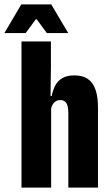

<svg xmlns="http://www.w3.org/2000/svg" viewBox="-61 -851 498 871"><path d="M249 0V-338Q249 -357.5 245.5 -370.5Q242 -383.5 234 -390.2Q226 -397 212 -397Q200.5 -397 191.8 -391.5Q183 -386 177.8 -376.8Q172.5 -367.5 170 -355.5L136.5 -415.5H173.5Q178.5 -441.5 189.5 -462.8Q200.5 -484 221.5 -496.5Q242.5 -509 276.5 -509Q314.5 -509 338 -492.5Q361.5 -476 372.5 -443.5Q383.5 -411 383.5 -362V0ZM36.5 0V-663H170V-547L168 -395.5L171 -371.5V0ZM35.5 -831H171.5L248.5 -701H151.5L105.5 -763.5H101.5L55.5 -701H-41Z"/></svg>

Font: Anek Latin Condensed
Style: Bold
Weight: 700
Width: 3
Designer: Yesha Goshar
Foundry: Ek Type
Version: Version 1.003